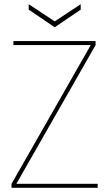

<svg xmlns="http://www.w3.org/2000/svg" viewBox="-20 -896 521 916"><path d="M35 0V-19L413 -681H44V-700H436V-681L58 -19H446V0ZM241 -766 117 -850V-876L241 -794L365 -876V-850Z"/></svg>

Font: DM Sans 28pt Thin
Style: Regular
Weight: 250
Version: Version 4.004;gftools[0.9.30]